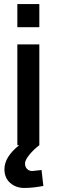

<svg xmlns="http://www.w3.org/2000/svg" viewBox="-20 -720 281 952"><path d="M66 0V-500H175V0Q147 21 125.5 47.5Q104 74 104 90.5Q104 107 114 117.5Q124 128 140 128L186 123L195 202Q142 212 100.5 212Q59 212 30.5 187Q2 162 2 119Q2 58 75 0ZM66 -585V-700H175V-585Z"/></svg>

Font: Titillium Web[RUS by Daymarius]
Style: Regular
Weight: 600
Designer: Cyrillization by Daymarius
Foundry: Cyrillization by Daymarius
Version: Version 1.002 September 11, 2018